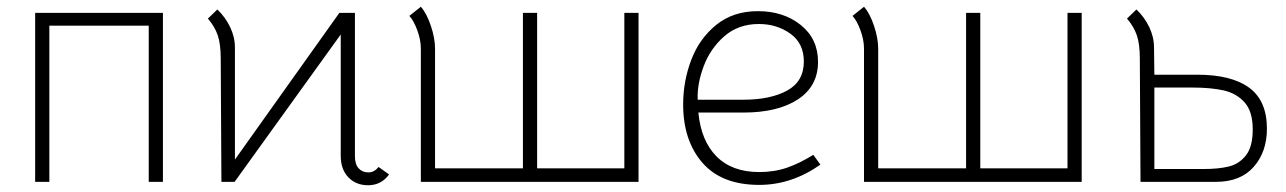

<svg xmlns="http://www.w3.org/2000/svg" viewBox="-20 -538 3804 568"><path d="M462 0H420V-462H126V0H84V-500H462Z M984 -500H1030V-76Q1030 -52 1041 -40Q1052 -28 1070 -28Q1087 -28 1100 -44L1131 -22Q1108 10 1069 10Q1033 10 1010.5 -13.5Q988 -37 988 -77V-436L674 0H635L633 -364Q633 -408 624 -434Q615 -460 595 -483L623 -510Q647 -487 661 -457.5Q675 -428 675 -397V-66Z M1225 -394Q1225 -420 1214.5 -448.5Q1204 -477 1191 -491L1225 -518Q1242 -499 1254.5 -462Q1267 -425 1267 -394V-40H1527V-500H1569V-40H1827V-500H1869V0H1225Z M2001 -229Q2001 -298 2025 -361Q2049 -424 2099 -464.5Q2149 -505 2222 -505Q2298 -505 2349 -464Q2400 -423 2400 -355Q2400 -283 2340.5 -244Q2281 -205 2179 -205H2046Q2054 -121 2100 -75Q2146 -29 2226 -29Q2271 -29 2308.5 -42Q2346 -55 2386 -80L2407 -51Q2322 9 2226 9Q2115 9 2058 -56.5Q2001 -122 2001 -229ZM2358 -356Q2358 -410 2318 -438.5Q2278 -467 2225 -467Q2164 -467 2122.5 -430.5Q2081 -394 2061.5 -341.5Q2042 -289 2044 -243H2179Q2259 -243 2308.5 -270Q2358 -297 2358 -356Z M2536 -394Q2536 -420 2525.5 -448.5Q2515 -477 2502 -491L2536 -518Q2553 -499 2565.5 -462Q2578 -425 2578 -394V-40H2838V-500H2880V-40H3138V-500H3180V0H2536Z M3728 -157Q3728 -89 3689 -44.5Q3650 0 3577 0H3354L3352 -364Q3352 -408 3343 -434Q3334 -460 3314 -483L3342 -510Q3366 -487 3380 -457.5Q3394 -428 3394 -397L3395 -317H3522Q3623 -317 3675.5 -278.5Q3728 -240 3728 -157ZM3686 -155Q3686 -208 3662 -235Q3638 -262 3600 -270.5Q3562 -279 3508 -279H3395V-38H3541Q3585 -38 3615.5 -45.5Q3646 -53 3666 -78.5Q3686 -104 3686 -155Z"/></svg>

Font: Bellota Light
Style: Regular
Weight: 300
Designer: Kemie Guaida
Foundry: Kemie Guaida
Version: Version 4.001